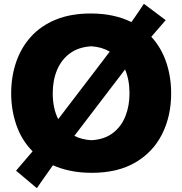

<svg xmlns="http://www.w3.org/2000/svg" viewBox="-20 -898 962 1015"><path d="M174.8 96.7 64.9 4.4Q111.3 -48.8 152.3 -98.1Q94.2 -156.7 66.7 -236.6Q39.1 -316.4 39.1 -404.3Q39.1 -492.7 65.2 -569.3Q91.3 -646 143.6 -703.9Q195.8 -761.7 274.9 -794.2Q354 -826.7 460 -826.7Q523.4 -826.7 577.1 -814.9Q630.9 -803.2 674.8 -781.2Q691.4 -804.7 707.8 -828.9Q724.1 -853 740.7 -877.9L856 -791.5Q816.9 -747.1 779.8 -703.6Q832.5 -646.5 858.6 -569.3Q884.8 -492.2 884.8 -404.8Q884.8 -284.2 836.9 -189Q789.1 -93.8 695.6 -39.1Q602.1 15.6 465.3 15.6Q404.8 15.6 353.5 5.1Q302.2 -5.4 259.8 -24.4Q238.3 5.9 217 36.1Q195.8 66.4 174.8 96.7ZM258.8 -404.8Q258.8 -325.7 287.6 -268.1Q293 -275.4 298.8 -282.7L521.5 -574.2Q531.2 -587.4 541 -600.1Q550.8 -612.8 560.1 -625Q518.1 -649.9 462.9 -653.3Q395.5 -649.4 350.1 -616.2Q304.7 -583 281.7 -528.3Q258.8 -473.6 258.8 -404.8ZM462.9 -156.7Q531.7 -160.6 576.4 -194.6Q621.1 -228.5 642.8 -283.2Q664.6 -337.9 664.6 -404.8Q664.6 -476.1 641.1 -530.8Q630.4 -516.6 618.7 -501.5L393.1 -206.1Q382.8 -192.9 373 -179.7Q412.6 -159.7 462.9 -156.7Z"/></svg>

Font: Pinar DS4 ExtraBold
Style: Regular
Weight: 800
Designer: Amin Abedi
Version: Version 3.000